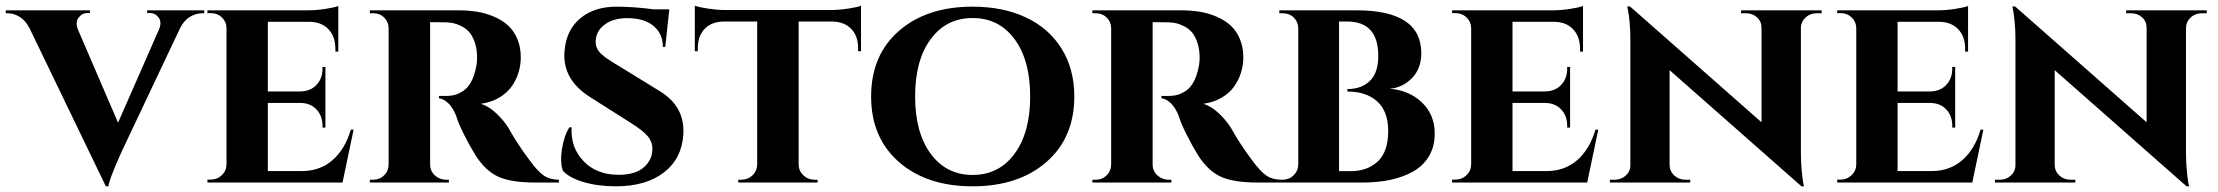

<svg xmlns="http://www.w3.org/2000/svg" viewBox="-47 -636 7729 669"><path d="M465.8 -600.1H664.6V-589.8H657.2Q635.7 -589.8 615 -577.4Q594.2 -564.9 581.1 -539.1L377.4 -108.9Q333 -10.3 330.6 13.2H321.8L56.2 -537.1Q42.5 -564 22 -576.9Q1.5 -589.8 -20 -589.8H-26.9V-600.1H266.1V-590.8H258.3Q239.3 -590.8 227.1 -575Q214.8 -559.1 224.1 -534.2L364.3 -208.5L507.3 -534.2Q517.6 -559.1 505.6 -575Q493.7 -590.8 474.1 -590.8H465.8Z M1185.1 -184.1 1146.5 0H1144H675.8V-10.3H688Q710 -10.3 725.8 -25.4Q741.7 -40.5 742.2 -62.5V-538.1Q741.7 -560.5 726.1 -575.4Q710.4 -590.3 688 -590.3H675.8V-600.1H1027.8Q1054.7 -600.1 1086.9 -605Q1119.1 -609.9 1131.8 -615.2V-456.1H1121.6V-465.3Q1121.6 -508.8 1097.4 -534.2Q1073.2 -559.6 1030.3 -560.1H886.2V-317.4H1000Q1034.7 -317.9 1055.7 -340.1Q1076.7 -362.3 1076.7 -396.5V-402.8H1086.9V-191.4H1076.7V-198.2Q1076.7 -231.9 1056.2 -254.2Q1035.6 -276.4 1001.5 -277.3H886.2V-40H1006.8Q1068.8 -40.5 1112.1 -78.4Q1155.3 -116.2 1175.3 -184.1Z M1241.7 -600.1H1549.3Q1584 -600.1 1614.7 -595.2Q1645.5 -590.3 1674.1 -578.1Q1702.6 -565.9 1722.9 -547.6Q1743.2 -529.3 1755.4 -500.7Q1767.6 -472.2 1767.6 -436Q1767.6 -408.7 1759.5 -382.8Q1751.5 -356.9 1735.4 -334.2Q1719.2 -311.5 1691.7 -295.4Q1664.1 -279.3 1628.4 -274.4Q1655.8 -266.1 1682.4 -241Q1709 -215.8 1725.1 -189.5Q1754.4 -136.2 1797.9 -78.1Q1827.1 -38.1 1848.4 -23.9Q1869.6 -9.8 1900.4 -9.8V0H1816.4Q1733.9 0 1689.2 -20.3Q1644.5 -40.5 1609.4 -95.7Q1590.3 -126.5 1569.6 -167.7Q1548.8 -209 1542.5 -232.4Q1530.8 -261.7 1514.4 -276.9Q1498 -292 1482.4 -293.5V-301.8H1507.8Q1525.4 -301.8 1539.6 -305.9Q1553.7 -310.1 1568.6 -320.3Q1583.5 -330.6 1594.7 -351.1Q1606 -371.6 1611.8 -401.9Q1616.2 -420.4 1615.2 -443.8Q1613.8 -472.2 1605.5 -493.4Q1597.2 -514.6 1585.9 -526.4Q1574.7 -538.1 1559.6 -545.4Q1544.4 -552.7 1533 -555.2Q1521.5 -557.6 1508.8 -558.1Q1494.1 -558.6 1474.6 -558.6Q1455.1 -558.6 1451.7 -558.6V-63Q1451.7 -39.6 1468.5 -24.7Q1485.4 -9.8 1506.3 -9.8H1517.1V0H1241.7V-9.8H1253.9Q1275.9 -9.8 1291.3 -24.9Q1306.6 -40 1307.1 -62V-538.1Q1306.6 -560.1 1291.5 -575Q1276.4 -589.8 1254.4 -589.8H1241.7Z M2093.8 -415.5 2252 -318.4Q2339.8 -264.6 2334 -168.5Q2329.1 -83.5 2266.4 -35.2Q2203.6 13.2 2099.1 13.2Q2035.6 13.2 1986.1 -1.7Q1936.5 -16.6 1914.6 -40.5Q1903.8 -69.8 1911.1 -116.7Q1918.5 -163.6 1937 -192.4H1944.8Q1940.4 -122.6 1986.3 -74.5Q2032.2 -26.4 2110.4 -26.9Q2166.5 -27.3 2196.3 -53Q2226.1 -78.6 2226.1 -117.7Q2226.1 -142.6 2209 -162.4Q2191.9 -182.1 2151.4 -207.5L2008.8 -297.9Q1909.7 -360.8 1920.4 -461.4Q1926.8 -532.2 1975.3 -572.5Q2023.9 -612.8 2101.1 -612.8Q2159.2 -612.8 2231 -603.5H2285.2L2271 -472.7H2262.7Q2262.7 -518.6 2230 -545.7Q2197.3 -572.8 2138.2 -572.8Q2090.8 -572.8 2060.8 -551Q2030.8 -529.3 2028.8 -495.1Q2027.8 -481.9 2032 -470.7Q2036.1 -459.5 2046.6 -449.5Q2057.1 -439.5 2066.7 -432.9Q2076.2 -426.3 2093.8 -415.5Z M2953.1 -616.2V-457.5H2942.9V-466.8Q2943.4 -509.8 2919.2 -535.2Q2895 -560.5 2851.6 -561H2735.8V-62Q2736.3 -40 2752.4 -24.9Q2768.6 -9.8 2791 -9.8H2801.8V0H2525.4V-9.8H2536.1Q2559.1 -9.8 2575 -25.1Q2590.8 -40.5 2591.3 -63V-561H2475.6Q2432.1 -560.5 2408.2 -535.4Q2384.3 -510.3 2384.3 -466.8V-457.5H2374V-616.2Q2387.7 -610.8 2420.2 -606Q2452.6 -601.1 2479 -601.1H2848.1Q2875.5 -601.1 2909.4 -606.2Q2943.4 -611.3 2953.1 -616.2Z M3341.8 -612.8Q3447.8 -612.8 3527.8 -575.2Q3607.9 -537.6 3652.1 -466.3Q3696.3 -395 3696.3 -299.8Q3696.3 -156.2 3599.1 -71.5Q3502 13.2 3341.8 13.2Q3182.1 13.2 3085.2 -71.5Q2988.3 -156.2 2988.3 -299.8Q2988.3 -443.8 3085.2 -528.3Q3182.1 -612.8 3341.8 -612.8ZM3341.8 -26.4Q3433.6 -26.4 3488 -100.1Q3542.5 -173.8 3542.5 -299.8Q3542.5 -426.3 3488 -499.8Q3433.6 -573.2 3341.8 -573.2Q3250.5 -573.2 3196 -499.8Q3141.6 -426.3 3141.6 -299.8Q3141.6 -173.8 3196 -100.1Q3250.5 -26.4 3341.8 -26.4Z M3759.3 -600.1H4066.9Q4101.6 -600.1 4132.3 -595.2Q4163.1 -590.3 4191.7 -578.1Q4220.2 -565.9 4240.5 -547.6Q4260.7 -529.3 4272.9 -500.7Q4285.2 -472.2 4285.2 -436Q4285.2 -408.7 4277.1 -382.8Q4269 -356.9 4252.9 -334.2Q4236.8 -311.5 4209.2 -295.4Q4181.6 -279.3 4146 -274.4Q4173.3 -266.1 4200 -241Q4226.6 -215.8 4242.7 -189.5Q4272 -136.2 4315.4 -78.1Q4344.7 -38.1 4366 -23.9Q4387.2 -9.8 4418 -9.8V0H4334Q4251.5 0 4206.8 -20.3Q4162.1 -40.5 4127 -95.7Q4107.9 -126.5 4087.2 -167.7Q4066.4 -209 4060.1 -232.4Q4048.3 -261.7 4032 -276.9Q4015.6 -292 4000 -293.5V-301.8H4025.4Q4043 -301.8 4057.1 -305.9Q4071.3 -310.1 4086.2 -320.3Q4101.1 -330.6 4112.3 -351.1Q4123.5 -371.6 4129.4 -401.9Q4133.8 -420.4 4132.8 -443.8Q4131.3 -472.2 4123 -493.4Q4114.7 -514.6 4103.5 -526.4Q4092.3 -538.1 4077.1 -545.4Q4062 -552.7 4050.5 -555.2Q4039.1 -557.6 4026.4 -558.1Q4011.7 -558.6 3992.2 -558.6Q3972.7 -558.6 3969.2 -558.6V-63Q3969.2 -39.6 3986.1 -24.7Q4002.9 -9.8 4023.9 -9.8H4034.7V0H3759.3V-9.8H3771.5Q3793.5 -9.8 3808.8 -24.9Q3824.2 -40 3824.7 -62V-538.1Q3824.2 -560.1 3809.1 -575Q3793.9 -589.8 3772 -589.8H3759.3Z M4410.6 -600.1H4679.2Q4905.3 -600.1 4905.3 -450.7Q4905.3 -397 4872.8 -363.8Q4840.3 -330.6 4795.4 -326.7Q4862.3 -321.8 4907.2 -279.3Q4952.1 -236.8 4952.1 -170.9Q4952.1 -125.5 4932.1 -91.8Q4912.1 -58.1 4876.7 -38.3Q4841.3 -18.6 4797.4 -9.3Q4753.4 0 4700.7 0H4410.6V-9.8H4421.9Q4444.8 -9.8 4460.4 -25.1Q4476.1 -40.5 4476.6 -63V-537.6Q4476.1 -560.5 4460.7 -575.2Q4445.3 -589.8 4421.9 -589.8H4410.6ZM4618.7 -39.6H4659.2Q4717.3 -39.6 4753.7 -73.5Q4790 -107.4 4790 -179.7Q4790 -248.5 4751.2 -283Q4712.4 -317.4 4647.9 -316.9V-325.7Q4696.8 -325.7 4726.1 -354Q4755.4 -382.3 4755.4 -440.9Q4755.4 -561 4647 -561H4618.7Z M5522 -184.1 5483.4 0H5481H5012.7V-10.3H5024.9Q5046.9 -10.3 5062.7 -25.4Q5078.6 -40.5 5079.1 -62.5V-538.1Q5078.6 -560.5 5063 -575.4Q5047.4 -590.3 5024.9 -590.3H5012.7V-600.1H5364.7Q5391.6 -600.1 5423.8 -605Q5456.1 -609.9 5468.8 -615.2V-456.1H5458.5V-465.3Q5458.5 -508.8 5434.3 -534.2Q5410.2 -559.6 5367.2 -560.1H5223.1V-317.4H5336.9Q5371.6 -317.9 5392.6 -340.1Q5413.6 -362.3 5413.6 -396.5V-402.8H5423.8V-191.4H5413.6V-198.2Q5413.6 -231.9 5393.1 -254.2Q5372.6 -276.4 5338.4 -277.3H5223.1V-40H5343.8Q5405.8 -40.5 5449 -78.4Q5492.2 -116.2 5512.2 -184.1Z M6019.5 -600.1H6300.3V-589.8H6283.2Q6260.7 -589.8 6244.9 -575.7Q6229 -561.5 6228 -540.5V-103.5Q6228 -72.3 6230.7 -43.2Q6233.4 -14.2 6235.8 -0.5L6238.8 13.2H6230L5770.5 -391.6V-61Q5771 -39.1 5786.9 -24.4Q5802.7 -9.8 5825.7 -9.8H5842.3V0H5562.5V-9.8H5579.1Q5602.1 -9.8 5617.9 -24.4Q5633.8 -39.1 5633.8 -61V-500.5Q5633.8 -530.8 5631.1 -559.1Q5628.4 -587.4 5625.5 -600.6L5623 -613.8L5632.8 -613.3L6090.8 -210V-539.1Q6090.8 -561 6075.2 -575.4Q6059.6 -589.8 6036.6 -589.8H6019.5Z M6863.8 -184.1 6825.2 0H6822.8H6354.5V-10.3H6366.7Q6388.7 -10.3 6404.5 -25.4Q6420.4 -40.5 6420.9 -62.5V-538.1Q6420.4 -560.5 6404.8 -575.4Q6389.2 -590.3 6366.7 -590.3H6354.5V-600.1H6706.5Q6733.4 -600.1 6765.6 -605Q6797.9 -609.9 6810.5 -615.2V-456.1H6800.3V-465.3Q6800.3 -508.8 6776.1 -534.2Q6752 -559.6 6709 -560.1H6564.9V-317.4H6678.7Q6713.4 -317.9 6734.4 -340.1Q6755.4 -362.3 6755.4 -396.5V-402.8H6765.6V-191.4H6755.4V-198.2Q6755.4 -231.9 6734.9 -254.2Q6714.4 -276.4 6680.2 -277.3H6564.9V-40H6685.5Q6747.6 -40.5 6790.8 -78.4Q6834 -116.2 6854 -184.1Z M7361.3 -600.1H7642.1V-589.8H7625Q7602.5 -589.8 7586.7 -575.7Q7570.8 -561.5 7569.8 -540.5V-103.5Q7569.8 -72.3 7572.5 -43.2Q7575.2 -14.2 7577.6 -0.5L7580.6 13.2H7571.8L7112.3 -391.6V-61Q7112.8 -39.1 7128.7 -24.4Q7144.5 -9.8 7167.5 -9.8H7184.1V0H6904.3V-9.8H6920.9Q6943.8 -9.8 6959.7 -24.4Q6975.6 -39.1 6975.6 -61V-500.5Q6975.6 -530.8 6972.9 -559.1Q6970.2 -587.4 6967.3 -600.6L6964.8 -613.8L6974.6 -613.3L7432.6 -210V-539.1Q7432.6 -561 7417 -575.4Q7401.4 -589.8 7378.4 -589.8H7361.3Z"/></svg>

Font: Cinzel Bold
Style: Regular
Weight: 700
Designer: Natanael Gama
Version: Version 1.001;PS 001.001;hotconv 1.0.56;makeotf.lib2.0.21325